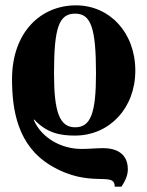

<svg xmlns="http://www.w3.org/2000/svg" viewBox="-20 -493 551 718"><path d="M434 205C451 180 458 160 458 140C458 84 419 61 365 61C342 61 312 64 285 64C209 64 135 23 106 -45L108 -46C156 6 208 14 260 14C389 14 486 -88 486 -229C486 -371 390 -473 264 -473C132 -473 25 -372 25 -197C25 -81 46 52 170 126C317 214 409 145 409 205ZM261 -442C320 -442 339 -389 339 -218C339 -69 319 -17 261 -17C203 -17 182 -73 182 -218C182 -389 200 -442 261 -442Z"/></svg>

Font: XITS Math
Style: Bold
Weight: 700
Designer: MicroPress Inc., with final additions and corrections provided by Coen Hoffman, Elsevier (retired)
Version: Version 1.105